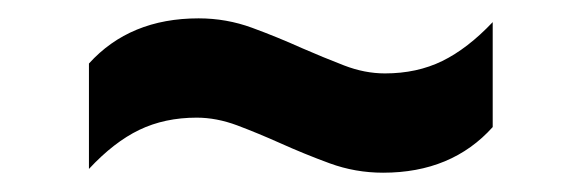

<svg xmlns="http://www.w3.org/2000/svg" viewBox="-20 -480 618 204"><path d="M387 -296.5Q357.5 -296.5 330.2 -306.5Q303 -316.5 277.5 -328Q254 -338.5 232 -346.8Q210 -355 189 -355Q155 -355 128 -342Q101 -329 74.5 -300.5V-412.5Q118 -460.5 191 -460.5Q220.5 -460.5 247.8 -450.5Q275 -440.5 300.5 -429Q323.5 -419 345.5 -410.5Q367.5 -402 389 -402Q423 -402 450 -415.2Q477 -428.5 503.5 -456.5V-345Q460 -296.5 387 -296.5Z"/></svg>

Font: Encode Sans Expanded Expanded SemiBold
Style: Regular
Weight: 600
Width: 7
Designer: Multiple Designers
Foundry: Impallari Type
Version: Version 3.000; ttfautohint (v1.8.3) -l 8 -r 50 -G 200 -x 14 